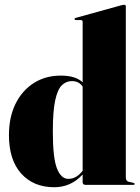

<svg xmlns="http://www.w3.org/2000/svg" viewBox="-20 -775 588 805"><path d="M17.5 -208.5Q17.5 -284 45.2 -340Q73 -396 122 -427Q171 -458 234.5 -458Q297 -458 326.5 -430V-683Q326.5 -691 318 -691H298.5Q292.5 -691 292.5 -695.5Q292.5 -698.5 297.5 -700L487 -752.5Q497 -755 500.5 -755Q507.5 -755 507.5 -748V-32Q507.5 -15.5 519.5 -13L538.5 -8.5Q544.5 -7 544.5 -4Q544.5 0 539.5 0H338.5Q326.5 0 326.5 -11V-43.5Q277.5 10 207.5 10Q120.5 10 69 -47.2Q17.5 -104.5 17.5 -208.5ZM201.5 -223.5Q201.5 -111.5 219 -68.2Q236.5 -25 266.5 -25Q300.5 -25 326.5 -59V-412Q311 -435 281.5 -435Q257.5 -435 239.5 -417.8Q221.5 -400.5 211.5 -354.8Q201.5 -309 201.5 -223.5Z"/></svg>

Font: Fraunces 144pt S000 Black
Style: Regular
Weight: 900
Version: Version 1.000; ttfautohint (v1.8.3)